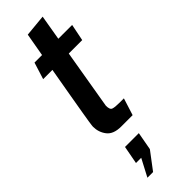

<svg xmlns="http://www.w3.org/2000/svg" viewBox="-297 -631 909 909"><g transform="rotate(-45 158.0 -176.0)"><path d="M140.5 10Q89 10 67 -18.2Q45 -46.5 45 -84Q45 -87 45.8 -93Q46.5 -99 49 -116Q51.5 -133 57.5 -167.5Q63.5 -202 73.5 -260.8Q83.5 -319.5 99.5 -410H37.5L64 -494.5H114.5Q124 -548 135 -610.5L245 -621L223.5 -494.5H316L299 -410H209L158.5 -111.5Q158 -84.5 171 -80Q184 -75.5 213.5 -75.5H243.5L216.5 10ZM94.5 269H56.5L102.5 181.5H67.5L84.5 91H177L160.5 181.5Z"/></g></svg>

Font: Cabin Condensed SemiBold
Style: Italic
Weight: 600
Width: 3
Italic angle: -10°
Designer: Pablo Impallari
Foundry: Pablo Impallari. http://www.impallari.com Igino Marini. http://www.ikern.com
Version: Version 3.001; ttfautohint (v1.8.3)